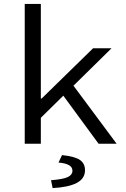

<svg xmlns="http://www.w3.org/2000/svg" viewBox="-20 -732 640 978"><path d="M106 0V-712H188V-230H192L454 -486H548L188 -132V0ZM482 0 292 -259 342 -312 574 0ZM248 226 240 186Q303 181 326 169.5Q349 158 349 138Q349 119 331 109Q313 99 278 96L296 58Q362 65 387.5 83Q413 101 413 135Q413 178 370.5 200Q328 222 248 226Z"/></svg>

Font: Source Code Pro
Style: Regular
Weight: 400
Monospace: yes
Designer: Paul D. Hunt, Teo Tuominen
Foundry: Adobe Systems Incorporated
Version: Version 1.018;hotconv 1.0.116;makeotfexe 2.5.65601